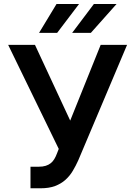

<svg xmlns="http://www.w3.org/2000/svg" viewBox="-20 -958 696 987"><path d="M136.7 -100.9H178.3Q199.6 -100.9 214.8 -105.6Q230.1 -110.4 240.9 -119.1Q251.8 -127.8 259.2 -140.3Q266.7 -152.7 272.4 -168L282 -192.5L22 -727.3H159.8L340.9 -338.1L497.5 -727.3H633.2L382.5 -134.2Q369.7 -105.5 354 -79.4Q338.4 -53.3 316.2 -33.4Q294 -13.5 263.1 -1.8Q232.2 9.9 188.6 9.9H136.7ZM462.7 -937.5H579.2L447.1 -789.1H350.9ZM270.6 -937.5H386.4L273.8 -789.1H180.8Z"/></svg>

Font: Interop SemBd
Style: Regular
Weight: 600
Designer: Rasmus Andersson, Google, Jang Haemin
Foundry: jhaemin
Version: Version 1.008